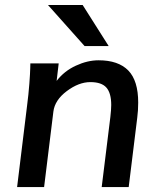

<svg xmlns="http://www.w3.org/2000/svg" viewBox="-20 -758 643 778"><path d="M49.3 0 89.8 -330.6Q95.7 -376 98.9 -418.5Q102.1 -460.9 102.5 -481L103 -501H217.8L209.5 -430.2Q240.2 -470.2 287.4 -491.9Q334.5 -513.7 379.4 -513.7Q459.5 -513.7 499.8 -472.4Q540 -431.2 540 -342.3Q540 -310.5 536.1 -280.8L501.5 0H392.1L427.2 -284.2Q430.7 -314.9 430.7 -332.5Q430.7 -380.9 411.1 -403.1Q391.6 -425.3 346.2 -425.3Q299.3 -425.3 250.7 -388.9Q202.1 -352.5 196.3 -305.7L158.7 0ZM322.8 -571.3 174.3 -737.8H314.9L420.4 -571.3Z"/></svg>

Font: Muli
Style: Semi-BoldItalic
Weight: 600
Italic angle: -7°
Designer: Vernon Adams
Foundry: newtypography
Version: Version 2.0; ttfautohint (v1.00rc1.2-2d82) -l 8 -r 50 -G 200